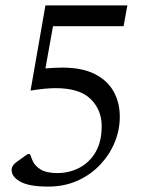

<svg xmlns="http://www.w3.org/2000/svg" viewBox="-20 -680 540 710"><path d="M158 10Q88 10 55.5 -8Q23 -26 23 -51Q23 -69 44 -83L82 -110H91L100 -87Q108 -67 130 -53.5Q152 -40 192 -40Q236 -40 273.5 -59.5Q311 -79 333.5 -117.5Q356 -156 356 -214Q356 -274 315 -314Q274 -354 186 -354Q147 -354 93 -345L148 -660H451L437 -583H176L148 -427Q183 -430 210 -430Q284 -430 331 -406Q378 -382 400.5 -341Q423 -300 423 -248Q423 -200 404.5 -154.5Q386 -109 351 -71.5Q316 -34 267 -12Q218 10 158 10Z"/></svg>

Font: Spectral
Style: Italic
Weight: 400
Italic angle: -10°
Designer: Jean-Baptiste Levee
Foundry: Production Type
Version: Version 2.001